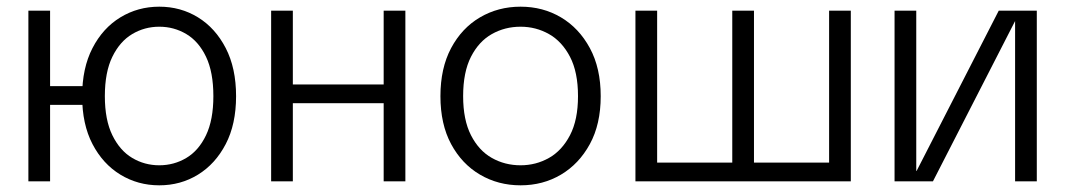

<svg xmlns="http://www.w3.org/2000/svg" viewBox="-20 -543 3191 575"><path d="M457 12Q393 12 340.5 -20Q288 -52 257 -111.5Q226 -171 226 -255Q226 -339 257 -399Q288 -459 340.5 -491Q393 -523 457 -523Q521 -523 573 -491Q625 -459 656 -399Q687 -339 687 -255Q687 -171 656 -111.5Q625 -52 573 -20Q521 12 457 12ZM457 -48Q501 -48 538 -70Q575 -92 597 -138Q619 -184 619 -255Q619 -327 597 -373Q575 -419 538 -441Q501 -463 457 -463Q413 -463 376 -441Q339 -419 316.5 -373Q294 -327 294 -255Q294 -184 316.5 -138Q339 -92 376 -70Q413 -48 457 -48ZM65 0V-511H130V0ZM100 -229V-285H258V-229Z M1129 0V-511H1194V0ZM792 0V-511H857V0ZM830 -234V-290H1154V-234Z M1539 12Q1472 12 1417.5 -20Q1363 -52 1331 -111.5Q1299 -171 1299 -255Q1299 -339 1331 -399Q1363 -459 1417.5 -491Q1472 -523 1539 -523Q1606 -523 1660 -491Q1714 -459 1746.5 -399Q1779 -339 1779 -255Q1779 -171 1746.5 -111.5Q1714 -52 1660 -20Q1606 12 1539 12ZM1539 -48Q1585 -48 1624 -70Q1663 -92 1687 -138Q1711 -184 1711 -255Q1711 -327 1687 -373Q1663 -419 1624 -441Q1585 -463 1539 -463Q1492 -463 1453 -441Q1414 -419 1390.5 -373Q1367 -327 1367 -255Q1367 -184 1390.5 -138Q1414 -92 1453 -70Q1492 -48 1539 -48Z M2463 0V-511H2528V0ZM1933 0V-56H2187V0ZM1883 0V-511H1948V0ZM2225 0V-56H2479V0ZM2173 0V-511H2238V0Z M2659 0V-511H2724V-31H2725L2971 -511H3085V0H3020V-480L2774 0Z"/></svg>

Font: TikTok Sans 24pt Light
Style: Regular
Weight: 300
Version: Version 4.000